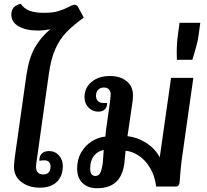

<svg xmlns="http://www.w3.org/2000/svg" viewBox="-20 -989 1098 1018"><path d="M177 -155Q171 -117 171 -103Q171 -85 181 -74.5Q191 -64 209 -64Q228 -64 238 -75Q248 -86 248 -106Q248 -122 239.5 -130.5Q231 -139 215 -139Q198 -139 189 -136V-144Q190 -164 203 -176Q216 -188 240 -188Q272 -188 292.5 -165Q313 -142 313 -109Q313 -56 281.5 -25Q250 6 191 6Q133 6 93.5 -24Q54 -54 54 -105Q54 -117 59 -159L120 -590Q133 -680 164.5 -736Q196 -792 247 -834Q212 -827 183 -827Q117 -827 78.5 -849.5Q40 -872 40 -911Q40 -958 90 -969Q107 -944 135.5 -932.5Q164 -921 214 -921Q259 -921 288 -929.5Q317 -938 346 -953Q348 -954 358 -959Q368 -964 375 -964Q388 -964 395 -950L424 -896Q366 -853 331.5 -817.5Q297 -782 273.5 -729.5Q250 -677 239 -597Z M1005 -576 943 -138Q936 -77 934 -44Q932 -18 932 -20Q929 0 914 0H808Q801 -56 776.5 -97.5Q752 -139 717.5 -162.5Q683 -186 646 -190L643 -161Q641 -137 639 -120Q621 9 496 9Q446 9 417.5 -18.5Q389 -46 389 -95Q389 -143 410 -180Q431 -217 465.5 -239Q500 -261 539 -265Q540 -288 544 -313L564 -455Q567 -485 567 -489Q567 -505 557.5 -515Q548 -525 531 -525Q512 -525 500.5 -513Q489 -501 489 -481Q489 -463 499.5 -453Q510 -443 528 -443H548Q548 -422 536 -409.5Q524 -397 501 -397Q471 -397 449.5 -418.5Q428 -440 428 -474Q428 -523 465.5 -554.5Q503 -586 562 -586Q618 -586 651.5 -558.5Q685 -531 685 -484Q685 -470 683 -452L656 -267Q706 -262 753.5 -232.5Q801 -203 827 -155L887 -576ZM530 -194Q496 -187 477 -161.5Q458 -136 458 -96Q458 -56 486 -56Q502 -56 510.5 -70.5Q519 -85 525 -125Q529 -171 530 -194Z M917 -710Q917 -762 924 -810L932 -868H1042L1034 -810Q1030 -775 1019.5 -738.5Q1009 -702 1007 -696L1000 -672H918Z"/></svg>

Font: Krub SemiBold
Style: Italic
Weight: 600
Italic angle: -8°
Designer: Ekaluck Peanpanawate
Foundry: Cadson Demak Co.,Ltd.
Version: Version 1.000; ttfautohint (v1.6)